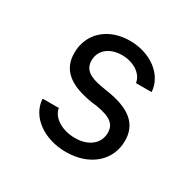

<svg xmlns="http://www.w3.org/2000/svg" viewBox="-128 -690 856 843"><g transform="rotate(30 300.0 -268.0)"><path d="M97 -138C101 -51 189 14 302 14C421 14 503 -57 503 -158C503 -243 446 -291 322 -309L298 -313C229 -324 199 -347 199 -391C199 -443 242 -478 304 -478C364 -478 411 -446 418 -402H497C492 -487 408 -550 303 -550C193 -550 117 -481 117 -382C117 -298 172 -251 292 -232L317 -229C391 -217 420 -195 420 -151C420 -96 374 -59 306 -59C240 -59 186 -93 179 -138Z"/></g></svg>

Font: CommitMono
Style: 400Regular
Weight: 400
Monospace: yes
Designer: Eigil Nikolajsen
Foundry: Eigil Nikolajsen
Version: Version 1.143